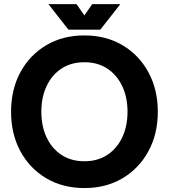

<svg xmlns="http://www.w3.org/2000/svg" viewBox="-20 -909 828 941"><path d="M34.2 -361.3Q34.2 -470.2 79.8 -554.7Q125.5 -639.2 206.5 -687.3Q287.6 -735.4 393.6 -735.4Q499.5 -735.4 580.6 -687.3Q661.6 -639.2 707.5 -554.7Q753.4 -470.2 753.4 -361.3Q753.4 -252.4 707.5 -168Q661.6 -83.5 580.6 -35.4Q499.5 12.7 393.6 12.7Q287.6 12.7 206.5 -35.4Q125.5 -83.5 79.8 -168Q34.2 -252.4 34.2 -361.3ZM182.6 -361.3Q182.6 -290.5 208.3 -235.8Q233.9 -181.2 281.2 -149.9Q328.6 -118.7 393.6 -118.7Q458.5 -118.7 505.9 -149.9Q553.2 -181.2 579.1 -235.8Q605 -290.5 605 -361.3Q605 -432.1 579.1 -486.8Q553.2 -541.5 505.9 -572.8Q458.5 -604 393.6 -604Q328.6 -604 281.2 -572.8Q233.9 -541.5 208.3 -486.8Q182.6 -432.1 182.6 -361.3ZM355 -888.7 393.6 -833.5 432.1 -888.7H569.8L471.7 -763.7H315.4L217.3 -888.7Z"/></svg>

Font: Giphurs
Style: Bold
Weight: 700
Version: Version 0.920; ttfautohint (v1.8.4.7-5d5b)